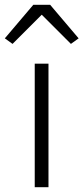

<svg xmlns="http://www.w3.org/2000/svg" viewBox="-51 -776 346 796"><path d="M93 0V-512H150V0ZM157 -756 275 -617 243 -594 122 -715 1 -594 -31 -617 87 -756Z"/></svg>

Font: IBM Plex Sans Arabic Light
Style: Regular
Weight: 300
Designer: Mike Abbink, Paul van der Laan, Pieter van Rosmalen, Wael Morcos, Khajak Apelian
Foundry: Bold Monday
Version: Version 1.2